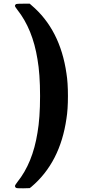

<svg xmlns="http://www.w3.org/2000/svg" viewBox="-20 -770 468 1040"><path d="M67 -748Q70 -750 106 -750H141L150 -742Q306 -610 340 -372Q348 -323 348 -250Q348 -177 340 -128Q306 110 150 242L141 249L106 250Q77 250 71.5 249Q66 248 63 244Q61 240 61 238Q61 233 74 216Q157 113 183 -51Q197 -130 197 -250Q197 -370 183 -449Q157 -612 74 -717Q61 -734 61 -737Q61 -744 67 -748Z"/></svg>

Font: KaTeX_SansSerif
Style: Bold
Weight: 700
Version: Version 1.1; ttfautohint (v1.3)